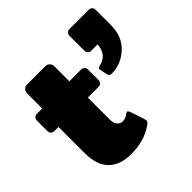

<svg xmlns="http://www.w3.org/2000/svg" viewBox="-183 -862 1041 1041"><g transform="rotate(-45 337.5 -341.5)"><path d="M453.3 -429.2Q453.3 -440 467.5 -443.3Q535.8 -456.7 541.7 -533.3H491.7Q481.7 -533.3 474.2 -540.8Q466.7 -548.3 466.7 -558.3V-675Q466.7 -685 474.2 -692.5Q481.7 -700 491.7 -700H641.7Q651.7 -700 659.2 -692.5Q666.7 -685 666.7 -675V-558.3Q666.7 -468.3 610.8 -417.5Q555 -366.7 483.3 -366.7Q465.8 -366.7 462.5 -383.3L454.2 -424.2Q453.3 -426.7 453.3 -429.2ZM16.7 -391.7V-475Q16.7 -485 24.2 -492.5Q31.7 -500 41.7 -500H83.3V-616.7Q83.3 -630 93.3 -640Q103.3 -650 116.7 -650H258.3Q271.7 -650 281.7 -640Q291.7 -630 291.7 -616.7V-500H383.3Q393.3 -500 400.8 -492.5Q408.3 -485 408.3 -475V-391.7Q408.3 -381.7 400.8 -374.2Q393.3 -366.7 383.3 -366.7H300V-200Q300 -170.8 312.1 -156.2Q324.2 -141.7 341.7 -141.7Q360 -141.7 375 -150Q377.5 -151.7 382.1 -155Q386.7 -158.3 390 -160.4Q393.3 -162.5 395.8 -162.5Q402.5 -162.5 407.5 -149.2L433.3 -72.5Q437.5 -55.8 437.5 -54.2Q437.5 -43.3 420.8 -32.5Q351.7 16.7 250 16.7Q166.7 16.7 120.8 -28.3Q75 -73.3 75 -166.7V-366.7H41.7Q31.7 -366.7 24.2 -374.2Q16.7 -381.7 16.7 -391.7Z"/></g></svg>

Font: BoonTook Mon
Style: Regular
Weight: 400
Designer: Sungsit Sawaiwan
Foundry: FontUni
Version: Version 3.0